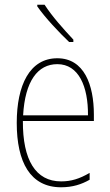

<svg xmlns="http://www.w3.org/2000/svg" viewBox="-20 -784 468 814"><path d="M169 -764H138V-757C172 -708 231 -646 273 -606H291V-616C250 -660 202 -713 169 -764ZM223 -537C106 -537 51 -423 51 -263C51 -97 108 10 239 10C287 10 325 -2 360 -22V-51C317 -26 282 -15 239 -15C131 -15 76 -106 77 -271H378V-298C378 -424 337 -537 223 -537ZM223 -512C314 -512 354 -417 353 -295H78C86 -440 140 -512 223 -512Z"/></svg>

Font: Noto Sans Arabic UI Cn Th
Style: Regular
Weight: 100
Width: 3
Designer: Monotype Design Team, Nadine Chahine and Nizar Qandah
Foundry: Monotype Imaging Inc.
Version: Version 2.010